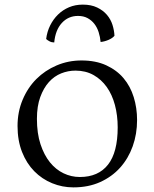

<svg xmlns="http://www.w3.org/2000/svg" viewBox="-20 -794 668 832"><path d="M140 -279Q140 -216 155.5 -169Q171 -122 196.5 -90.5Q222 -59 255.5 -43Q289 -27 326 -27Q406 -27 448 -80.5Q490 -134 490 -242Q490 -294 478 -339Q466 -384 442.5 -417Q419 -450 385 -469Q351 -488 307 -488Q275 -488 245 -476Q215 -464 192 -438.5Q169 -413 154.5 -373.5Q140 -334 140 -279ZM56 -248Q56 -309 78 -361.5Q100 -414 137.5 -451.5Q175 -489 225.5 -510.5Q276 -532 333 -532Q395 -532 440.5 -511Q486 -490 515.5 -455Q545 -420 559.5 -373Q574 -326 574 -274Q574 -213 555 -160Q536 -107 500.5 -67.5Q465 -28 414 -5Q363 18 298 18Q250 18 206 0Q162 -18 128.5 -52Q95 -86 75.5 -135.5Q56 -185 56 -248ZM215 -610Q204 -610 194.5 -615Q185 -620 180 -625Q184 -657 197.5 -684Q211 -711 231.5 -731Q252 -751 279 -762.5Q306 -774 339 -774Q375 -774 401 -761.5Q427 -749 443.5 -729.5Q460 -710 467.5 -686Q475 -662 476 -639Q468 -629 451 -621.5Q434 -614 416 -612Q414 -634 407.5 -654.5Q401 -675 389 -690.5Q377 -706 359.5 -715.5Q342 -725 318 -725Q276 -725 248 -694.5Q220 -664 215 -610Z"/></svg>

Font: Gotu
Style: Regular
Weight: 400
Designer: Sarang Kulkarni & Kailash Malviya
Foundry: Ek Type
Version: Version 2.320;hotconv 1.0.109;makeotfexe 2.5.65596; ttfautoh